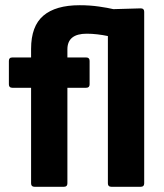

<svg xmlns="http://www.w3.org/2000/svg" viewBox="-20 -715 628 735"><path d="M112 0Q99 0 99 -13V-379H27Q14 -379 14 -392V-482Q14 -495 27 -495H99V-528Q99 -615 146 -655Q193 -695 285 -695Q324 -695 358.5 -690Q393 -685 414 -680L519 -683Q532 -683 532 -670V-13Q532 0 519 0H406Q393 0 393 -13V-577Q374 -581 353 -583.5Q332 -586 312 -586Q238 -586 238 -526V-495H310Q323 -495 323 -482V-392Q323 -379 310 -379H238V-13Q238 0 225 0Z"/></svg>

Font: Sofia Sans ExtraBold
Style: Regular
Weight: 800
Designer: Botio Nikoltchev, Ani Petrova
Foundry: lettersoup
Version: Version 4.101; ttfautohint (v1.8.4.7-5d5b)